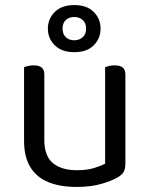

<svg xmlns="http://www.w3.org/2000/svg" viewBox="-20 -725 590 758"><path d="M75 -169V-260H155V-173Q155 -109 189 -81Q223 -53 283 -53Q323 -53 351 -61.5Q379 -70 395 -79V-260H475V-82Q475 -61 469.5 -48.5Q464 -36 443 -24Q421 -11 380 1Q339 13 282 13Q216 13 169.5 -6.5Q123 -26 99 -66.5Q75 -107 75 -169ZM475 -208H395V-460Q400 -462 410.5 -464.5Q421 -467 432 -467Q454 -467 464.5 -458.5Q475 -450 475 -430ZM155 -208H75V-460Q80 -462 90.5 -464.5Q101 -467 113 -467Q134 -467 144.5 -458.5Q155 -450 155 -430ZM169 -612Q169 -651 196.5 -678Q224 -705 273 -705Q323 -705 350 -678Q377 -651 377 -612Q377 -573 350 -546Q323 -519 273 -519Q224 -519 196.5 -546Q169 -573 169 -612ZM227 -612Q227 -590 240 -578Q253 -566 273 -566Q293 -566 306.5 -578Q320 -590 320 -612Q320 -634 306.5 -646Q293 -658 273 -658Q253 -658 240 -646Q227 -634 227 -612Z"/></svg>

Font: Baloo Paaji 2
Style: Regular
Weight: 400
Designer: Shuchita Grover, Noopur Datye and Ek Type
Foundry: Ek Type
Version: Version 1.700